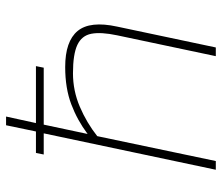

<svg xmlns="http://www.w3.org/2000/svg" viewBox="-68 -646 714 617"><g transform="rotate(-90 288.5 -337.0)"><path d="M52 0 169 -553H101L106 -578H175L195 -674H223L202 -578H385L380 -553H197L167 -412Q211 -445 262.5 -464.5Q314 -484 382 -484Q465 -484 498 -444Q531 -404 512 -317L445 0H417L484 -317Q495 -369 489 -400Q483 -431 453 -445Q423 -459 362 -459Q306 -459 254.5 -437Q203 -415 160 -381L80 0Z"/></g></svg>

Font: Kanit Thin
Style: Italic
Weight: 250
Italic angle: -12°
Designer: Katatrad Team
Foundry: CadsonDemak
Version: Version 2.000; ttfautohint (v1.8.3)